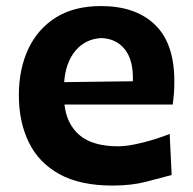

<svg xmlns="http://www.w3.org/2000/svg" viewBox="-20 -586 623 621"><path d="M344.2 14.2Q238.3 14.2 171.4 -23.2Q104.5 -60.5 72.8 -126.5Q41 -192.4 41 -277.8Q41 -362.3 71.3 -427.2Q101.6 -492.2 160.6 -529.3Q219.7 -566.4 306.6 -566.4Q418.5 -566.4 481.2 -506.1Q543.9 -445.8 543.9 -323.2Q543.9 -300.8 542.5 -283Q541 -265.1 538.6 -248H188.5Q195.3 -184.6 237.5 -148.7Q279.8 -112.8 362.8 -112.8Q393.1 -112.8 440.2 -124.5Q487.3 -136.2 528.8 -152.8L535.2 -20Q501 -10.7 453.1 1.7Q405.3 14.2 344.2 14.2ZM409.7 -323.2Q412.1 -389.2 384.8 -425Q357.4 -460.9 308.1 -462.9Q256.8 -460.4 224.6 -422.6Q192.4 -384.8 187.5 -320.3Z"/></svg>

Font: Pinar-DS3-FD Bold
Style: Regular
Weight: 700
Designer: Amin Abedi
Version: Version 3.000